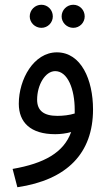

<svg xmlns="http://www.w3.org/2000/svg" viewBox="-20 -557 458 807"><path d="M288 -440C315 -440 336 -462 336 -488C336 -515 315 -537 288 -537C261 -537 239 -515 239 -488C239 -462 261 -440 288 -440ZM154 -440C181 -440 202 -462 202 -488C202 -515 181 -537 154 -537C127 -537 105 -515 105 -488C105 -462 127 -440 154 -440ZM53 230C263 199 371 86 371 -97C371 -222 321 -337 219 -337C122 -337 59 -224 59 -121C59 -43 108 7 212 7C234 7 258 4 279 -2C248 84 166 130 33 153ZM136 -138C136 -200 170 -258 212 -258C265 -258 294 -181 294 -96C294 -91 294 -85 294 -80C272 -73 245 -70 221 -70C164 -70 136 -92 136 -138Z"/></svg>

Font: Noto Sans Arabic UI SmCn
Style: Regular
Weight: 400
Width: 4
Designer: Monotype Design Team, Nadine Chahine and Nizar Qandah
Foundry: Monotype Imaging Inc.
Version: Version 2.010